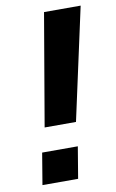

<svg xmlns="http://www.w3.org/2000/svg" viewBox="-82 -745 476 790"><g transform="rotate(-10 156.5 -350.0)"><path d="M80 -232 160 -700H313L211 -232ZM201 -132 179 0H30L52 -132Z"/></g></svg>

Font: Relentless
Style: Condensed Bold Italic
Weight: 700
Width: 3
Italic angle: -7°
Designer: Sparks studio
Foundry: Sparks Studio
Version: Version 1.101